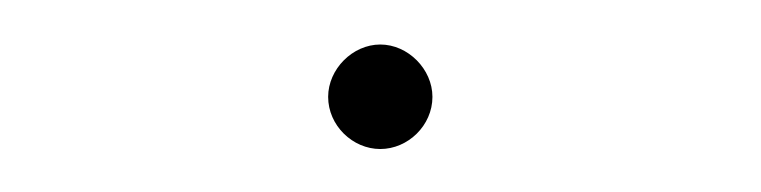

<svg xmlns="http://www.w3.org/2000/svg" viewBox="-20 -330 349 88"><path d="M154.3 -261.7C167 -261.7 178.2 -272.5 178.2 -285.6C178.2 -298.3 167 -309.6 154.3 -309.6C141.6 -309.6 130.4 -298.3 130.4 -285.6C130.4 -272.5 141.6 -261.7 154.3 -261.7Z"/></svg>

Font: Now Thin
Style: Regular
Weight: 100
Designer: Alfredo Marco Pradil
Foundry: Alfredo Marco Pradil
Version: Version 1.200;hotconv 1.0.109;makeotfexe 2.5.65596